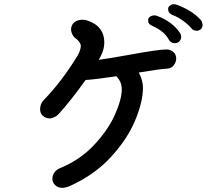

<svg xmlns="http://www.w3.org/2000/svg" viewBox="-20 -883 1040 924"><path d="M828 -601Q828 -584 816 -569Q804 -554 788 -553Q743 -550 648 -534Q668 -496 668 -461Q668 -393 630 -302.5Q592 -212 512.5 -126Q433 -40 314 13Q294 21 279 21Q260 21 246 8.5Q232 -4 232 -23Q232 -39 242 -53Q252 -67 267 -73Q365 -113 432.5 -185Q500 -257 533 -331Q566 -405 566 -453Q566 -471 560 -486Q554 -501 540 -516Q440 -501 392 -498Q318 -395 262 -334Q255 -326 242 -319.5Q229 -313 220 -313Q201 -313 187 -325Q173 -337 173 -357Q173 -382 189 -400Q278 -491 355 -618Q361 -628 365 -641Q369 -654 369 -663Q369 -670 361.5 -681Q354 -692 347 -696Q335 -704 328.5 -717Q322 -730 322 -743Q322 -751 325 -757Q329 -771 343 -779.5Q357 -788 378 -788Q391 -788 401 -784Q441 -771 461.5 -744Q482 -717 482 -679Q482 -647 466 -615L455 -595Q493 -600 601 -619Q665 -631 713 -638Q761 -645 781 -645Q800 -645 814 -633Q828 -621 828 -601ZM901 -747Q884 -767 859 -784.5Q834 -802 812 -810Q789 -818 789 -840Q789 -849 797 -855.5Q805 -862 816 -863Q822 -863 825 -862Q859 -851 892 -831Q925 -811 947 -786Q953 -778 955 -765Q955 -750 946.5 -742.5Q938 -735 926 -735Q910 -735 901 -747ZM792 -693Q771 -732 716 -757Q704 -762 698.5 -768Q693 -774 693 -787Q693 -797 702.5 -803Q712 -809 723 -809Q731 -809 737 -806Q771 -794 800 -772.5Q829 -751 847 -723Q852 -715 852 -706Q852 -693 843 -684Q834 -675 820 -675Q812 -675 804 -680Q796 -685 792 -693Z"/></svg>

Font: Tsukimi Rounded SemiBold
Style: Regular
Weight: 600
Designer: Takashi Funayama
Foundry: Takashi Funayama
Version: Version 1.032; ttfautohint (v1.8.3)